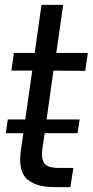

<svg xmlns="http://www.w3.org/2000/svg" viewBox="-20 -770 382 791"><path d="M331.1 -478 200.2 -479 171.9 -277.8H308.1L299.8 -221.2H164.1L154.8 -159.2Q148.9 -118.7 161.9 -98.4Q174.8 -78.1 221.2 -78.1H282.2L270 1H210Q172.4 1 145.3 -5.4Q118.2 -11.7 96.7 -27.6Q75.2 -43.5 67.4 -74Q59.6 -104.5 65.9 -148.9L76.2 -221.2H3.9L12.2 -277.8H84L112.8 -479H26.9L37.1 -551.8H123L150.9 -750H240.2L211.9 -551.8H341.8Z"/></svg>

Font: Oakes Grotesk
Style: Italic
Weight: 400
Italic angle: -8°
Designer: Samuel Oakes
Foundry: Samuel Oakes
Version: Version 1.000;PS 001.000;hotconv 1.0.88;makeotf.lib2.5.64775